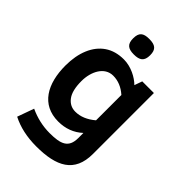

<svg xmlns="http://www.w3.org/2000/svg" viewBox="-263 -821 1119 1119"><g transform="rotate(45 297.0 -261.5)"><path d="M261 -527C215 -527 175.8 -516 143.5 -494C79.9 -450.7 45 -367.3 45 -261C45 -111.7 106.3 0 246 0C305.3 0 355.7 -19 397 -57V-15C397 66.4 348.2 83 258 83C202 83 147.3 70.7 94 46L57 149C114.3 178.3 181.3 193 258 193C423.4 193 523 143.5 523 -10V-512H427L410 -464C378.5 -495.5 321 -527 261 -527ZM284 -416C324.7 -416 362.3 -400.7 397 -370V-161C357.7 -127.7 317.3 -111 276 -111C246 -111 221.7 -123.3 203 -148C184.3 -172.7 175 -211 175 -263C175 -340.7 212.7 -416 284 -416ZM281 -716C232.2 -716 212 -699.4 212 -652C212 -606.2 231.9 -588 281 -588C329 -588 352 -603.8 352 -652C352 -700.3 330.2 -716 281 -716Z"/></g></svg>

Font: Fog Sans
Style: Bold
Weight: 700
Foundry: Intel Corporation
Version: Version 1.00